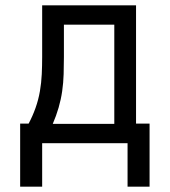

<svg xmlns="http://www.w3.org/2000/svg" viewBox="-20 -540 640 724"><path d="M139 164H56V-74H88Q103 -102 114 -133Q125 -164 130.5 -196Q136 -228 137.5 -260.5Q139 -293 139 -325V-520H493V-74H544V164H461V0H139ZM179 -73H411V-447H221V-325Q221 -293 220 -260.5Q219 -228 214.5 -196.5Q210 -165 201 -134Q192 -103 179 -73Z"/></svg>

Font: Bmono
Style: Regular
Weight: 400
Monospace: yes
Designer: Belleve Invis
Foundry: Belleve Invis
Version: Version 11.2.2; ttfautohint (v1.8.2)